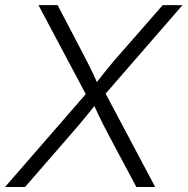

<svg xmlns="http://www.w3.org/2000/svg" viewBox="-44 -748 750 768"><path d="M-23.9 0 320.8 -396.5 312.5 -346.2 109.9 -727.5H186.5L280.3 -547.9Q293.9 -522.5 305.2 -500.2Q316.4 -478 326.9 -456.1Q337.4 -434.1 348.1 -408.7H335Q354 -433.6 371.8 -455.8Q389.6 -478 408.4 -500.5Q427.2 -522.9 449.7 -547.9L606.9 -727.5H686L356.9 -348.6L365.2 -398.4L576.7 0H501.5L392.1 -205.1Q379.9 -228.5 369.1 -249.5Q358.4 -270.5 348.4 -291.7Q338.4 -313 327.6 -336.9H343.8Q325.2 -313.5 307.9 -292Q290.5 -270.5 272.7 -249.5Q254.9 -228.5 234.4 -205.1L56.2 0Z"/></svg>

Font: Inter 24pt Light
Style: Italic
Weight: 300
Italic angle: -9.3988°
Designer: Rasmus Andersson
Foundry: rsms
Version: Version 4.001;git-66647c0bb